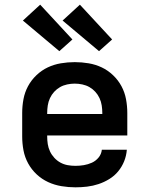

<svg xmlns="http://www.w3.org/2000/svg" viewBox="-20 -794 640 822"><path d="M303 8Q273 8 243 3Q213 -2 186 -14.5Q159 -27 137 -47.5Q115 -68 100.5 -94.5Q86 -121 80.5 -150.5Q75 -180 75 -210V-310Q75 -340 80.5 -369.5Q86 -399 100 -425Q114 -451 136 -472Q158 -493 184.5 -505.5Q211 -518 240.5 -523Q270 -528 300 -528Q330 -528 359.5 -523Q389 -518 415.5 -505.5Q442 -493 464 -472Q486 -451 500 -425Q514 -399 519.5 -369.5Q525 -340 525 -310V-214H182V-210Q182 -193 184.5 -177Q187 -161 194 -146Q201 -131 212.5 -118.5Q224 -106 238.5 -98Q253 -90 269.5 -87Q286 -84 303 -84Q321 -84 339 -87Q357 -90 373.5 -97.5Q390 -105 402 -119.5Q414 -134 416 -153H523Q521 -127 511.5 -103.5Q502 -80 486 -60.5Q470 -41 448 -27.5Q426 -14 402 -6Q378 2 353 5Q328 8 303 8ZM418 -306V-310Q418 -326 415.5 -342.5Q413 -359 406 -374Q399 -389 388 -401Q377 -413 363 -421Q349 -429 332.5 -432.5Q316 -436 300 -436Q284 -436 267.5 -432.5Q251 -429 237 -421Q223 -413 212 -401Q201 -389 194 -374Q187 -359 184.5 -342.5Q182 -326 182 -310V-306ZM404 -575 248 -706 322 -774 460 -625ZM234 -575 78 -706 152 -774 290 -625Z"/></svg>

Font: Zed Mono Semibold Extended
Style: Regular
Weight: 600
Width: 7
Monospace: yes
Designer: Belleve Invis
Foundry: Belleve Invis
Version: Version 1.0.0; ttfautohint (v1.8.4)